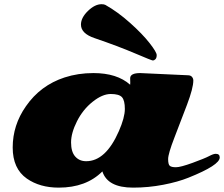

<svg xmlns="http://www.w3.org/2000/svg" viewBox="-20 -861 1051 901"><path d="M384.3 -104.5Q476.1 -104.5 537.6 -245.1Q565.9 -309.6 565.9 -349.6Q565.9 -389.6 552.5 -404.8Q539.1 -419.9 499.8 -419.9Q460.4 -419.9 414.8 -383.5Q369.1 -347.2 341.3 -292Q313.5 -236.8 313.5 -192.6Q313.5 -148.4 333 -126.5Q352.5 -104.5 384.3 -104.5ZM638.2 -518.1 861.8 -507.8Q874.5 -507.8 880.9 -500.2Q887.2 -492.7 887.2 -483.4Q887.2 -447.8 857.7 -369.9Q828.1 -292 798.6 -215.6Q769 -139.2 769 -114.5Q769 -89.8 776.6 -83Q784.2 -76.2 805.7 -76.2Q827.1 -76.2 884 -96.9Q940.9 -117.7 961.2 -128.4Q981.4 -139.2 992.2 -139.2Q1011.2 -139.2 1011.2 -122.1Q1011.2 -85.9 864.7 -27.3Q815.4 -7.3 745.8 6.1Q676.3 19.5 604.5 19.5Q484.9 19.5 460.4 -56.6Q384.3 19.5 255.4 19.5Q167 19.5 106 -22.9Q39.6 -69.3 39.6 -168.9Q39.6 -273.9 101.6 -362.3Q169.4 -460.4 283.2 -497.6Q346.2 -518.1 418.5 -518.1Q529.3 -518.1 590.8 -463.4Q591.3 -466.3 591.3 -472.7L590.8 -493.7Q590.8 -518.1 638.2 -518.1ZM474.6 -837.9Q532.7 -805.2 590.6 -753.4Q648.4 -701.7 681.9 -658.9Q715.3 -616.2 715.3 -602.5Q715.3 -588.9 709.2 -583Q703.1 -577.1 697.5 -577.1Q691.9 -577.1 613.5 -610.6Q535.2 -644 423.8 -682.1Q359.9 -703.6 359.9 -745.6Q359.9 -777.8 392.6 -809.6Q425.3 -841.3 456.5 -841.3Q468.3 -841.3 474.6 -837.9Z"/></svg>

Font: Sonsie One
Style: Regular
Weight: 400
Designer: Riccardo De Franceschi
Foundry: Sorkin Type Co
Version: Version 1.003